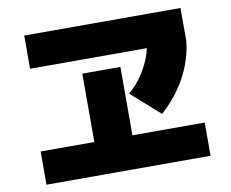

<svg xmlns="http://www.w3.org/2000/svg" viewBox="-82 -844 1163 968"><g transform="rotate(-10 500.0 -360.0)"><path d="M80 20V-150H355V-500H550V-150H920V20ZM100 -570V-740H900V-570ZM570 -360Q612 -396 642 -441.5Q672 -487 688.5 -536Q705 -585 705 -633L900 -570Q893 -507 870 -447.5Q847 -388 808.5 -333.5Q770 -279 716 -230Z"/></g></svg>

Font: M PLUS 2 Black
Style: Regular
Weight: 900
Designer: Coji Morishita
Foundry: UNDERFOREST DESIGN
Version: Version 1.001